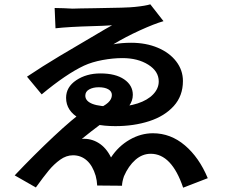

<svg xmlns="http://www.w3.org/2000/svg" viewBox="-20 -810 1040 889"><path d="M275 -772Q303 -770 316 -770L353 -771Q392 -771 417 -772Q574 -774 605 -778Q654 -783 676 -790L737 -712Q695 -700 628 -669.5Q561 -639 505 -605Q544 -612 587 -612Q656 -612 710.5 -589Q765 -566 796 -525.5Q827 -485 827 -435Q827 -366 784.5 -319Q742 -272 671 -249Q600 -226 514 -226Q412 -226 349 -261Q286 -296 286 -357Q286 -407 333 -438.5Q380 -470 445 -470Q515 -470 555 -442.5Q595 -415 595 -371Q595 -343 577 -318.5Q559 -294 527 -275Q527 -275 513 -273L498 -270Q449 -240 359 -167Q401 -170 436.5 -148Q472 -126 494 -81Q528 -133 580 -163Q632 -193 688 -193Q770 -193 836 -137Q902 -81 942 15L828 59Q775 -98 678 -98Q639 -98 607 -70Q575 -42 554 6Q545 33 545 50L430 49Q429 26 423 4Q409 -43 382 -67Q355 -91 318 -91Q287 -91 258.5 -70.5Q230 -50 206 -21Q182 8 146 58L48 2Q137 -92 227.5 -177Q318 -262 377 -303Q392 -307 406 -307Q415 -307 420 -306Q425 -305 428 -305Q498 -332 498 -370Q498 -387 481.5 -396.5Q465 -406 437 -406Q411 -406 393 -396Q375 -386 375 -367Q375 -342 408 -329Q441 -316 514 -316Q571 -316 617 -331Q663 -346 689 -373Q715 -400 715 -433Q715 -480 666.5 -510.5Q618 -541 547 -541Q503 -541 454.5 -532Q406 -523 369 -506Q286 -467 173 -373L105 -455Q175 -502 256 -550.5Q337 -599 467 -675Q479 -681 499 -693Q456 -690 409 -689Q299 -686 237 -679L233 -773Z"/></svg>

Font: Merged Yaku Han JP SemiBold
Style: Regular
Weight: 600
Designer: Ryoko NISHIZUKA 西塚涼子 (kana, bopomofo & ideographs); Paul D. Hunt (Latin, Greek & Cyrillic); Sandoll Communications 산돌커뮤니
Foundry: Adobe
Version: Version 2.004